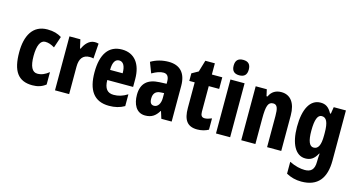

<svg xmlns="http://www.w3.org/2000/svg" viewBox="-98 -1207 3534 1887"><g transform="rotate(15 1669.0 -264.0)"><path d="M241 10C294 10 337 -3 376 -34V-160C337 -129 302 -113 259 -113C206 -113 179 -167 179 -272C179 -378 206 -436 255 -436C287 -436 316 -426 351 -405L390 -521C351 -545 308 -559 245 -559C94 -559 33 -436 33 -272C33 -79 96 10 241 10Z M725 -559C669 -559 628 -509 608 -461H601L581 -549H470V0H614V-279C614 -358 645 -405 716 -405C728 -405 744 -404 754 -400L765 -554C747 -559 736 -559 725 -559Z M1004 -558C869 -558 799 -457 799 -272C799 -94 865 10 1021 10C1080 10 1131 -2 1177 -29V-149C1127 -118 1086 -106 1037 -106C973 -106 941 -145 940 -231H1203V-310C1203 -465 1131 -558 1004 -558ZM1005 -447C1046 -447 1069 -408 1069 -334H941C941 -417 968 -447 1005 -447Z M1478 -560C1413 -560 1350 -543 1299 -512L1340 -405C1387 -432 1422 -444 1456 -444C1495 -444 1513 -417 1513 -368V-346L1442 -343C1323 -338 1259 -283 1259 -166C1259 -76 1295 10 1388 10C1454 10 1492 -17 1526 -73H1529L1552 0H1657V-363C1657 -496 1591 -560 1478 -560ZM1479 -249 1513 -251V-201C1513 -143 1486 -105 1449 -105C1419 -105 1404 -124 1404 -168C1404 -218 1429 -247 1479 -249Z M1961 -115C1932 -115 1919 -133 1919 -170V-431H2025V-549H1919V-663H1822L1787 -545L1721 -508V-431H1776V-171C1776 -49 1817 10 1918 10C1959 10 2000 0 2032 -18V-133C2005 -122 1982 -115 1961 -115Z M2180 -768C2127 -768 2103 -741 2103 -689C2103 -637 2129 -611 2180 -611C2232 -611 2257 -637 2257 -689C2257 -740 2234 -768 2180 -768ZM2252 -549H2108V0H2252Z M2625 -559C2571 -559 2527 -536 2503 -482H2493L2478 -549H2365V0H2509V-259C2509 -387 2524 -431 2576 -431C2618 -431 2628 -392 2628 -317V0H2772V-361C2772 -489 2717 -559 2625 -559Z M3024 -559C2919 -559 2860 -452 2860 -270C2860 -99 2918 10 3018 10C3069 10 3106 -10 3139 -72H3143C3141 -51 3139 -20 3139 5V11C3139 94 3103 121 3042 121C3000 121 2945 110 2885 80V201C2933 227 2982 240 3039 240C3207 240 3283 140 3283 -39V-549H3159L3148 -480H3140C3107 -541 3072 -559 3024 -559ZM3069 -434C3116 -434 3139 -392 3139 -280V-254C3139 -154 3115 -114 3070 -114C3027 -114 3006 -165 3006 -269C3006 -381 3027 -434 3069 -434Z"/></g></svg>

Font: Noto Sans Gujarati UI ExtraCondensed ExtraBold
Style: Regular
Weight: 800
Width: 2
Designer: Jelle Bosma - Monotype Design Team, Universal Thirst
Foundry: Monotype Imaging Inc.
Version: Version 2.106